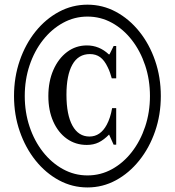

<svg xmlns="http://www.w3.org/2000/svg" viewBox="-20 -792 748 822"><path d="M354.5 10.5Q289.5 10.5 232.5 -20.2Q175.5 -51 132.2 -105Q89 -159 64.5 -229.8Q40 -300.5 40 -381Q40 -461.5 64.5 -532.5Q89 -603.5 132.2 -657.2Q175.5 -711 232.5 -741.5Q289.5 -772 354.5 -772Q419.5 -772 476.2 -741.5Q533 -711 576.2 -657.2Q619.5 -603.5 644 -532.5Q668.5 -461.5 668.5 -381Q668.5 -300.5 644 -229.8Q619.5 -159 576.2 -105Q533 -51 476.2 -20.2Q419.5 10.5 354.5 10.5ZM354.5 -41Q411 -41 459.5 -67.8Q508 -94.5 544.5 -141.5Q581 -188.5 601.5 -250Q622 -311.5 622 -381Q622 -450.5 601.5 -512Q581 -573.5 544.5 -620.5Q508 -667.5 459.5 -694.2Q411 -721 354.5 -721Q298.5 -721 249.8 -694.2Q201 -667.5 164 -620.5Q127 -573.5 106.5 -512Q86 -450.5 86 -381Q86 -311.5 106.5 -250Q127 -188.5 164 -141.5Q201 -94.5 249.8 -67.8Q298.5 -41 354.5 -41ZM351.5 -171.5Q303.5 -171.5 266.2 -198Q229 -224.5 208 -271.8Q187 -319 187 -380.5Q187 -443.5 208.5 -492.5Q230 -541.5 267.2 -569.5Q304.5 -597.5 352 -597.5Q405 -597.5 445.5 -559.5H449L466.5 -595H477.5V-456.5H458.5Q454.5 -470 451 -480.8Q447.5 -491.5 441 -504.5Q427 -534 408.8 -547.2Q390.5 -560.5 365 -560.5Q315 -560.5 289.8 -515.2Q264.5 -470 264.5 -386.5Q264.5 -300.5 290.2 -254Q316 -207.5 363 -207.5Q410 -207.5 437 -258Q452.5 -286.5 460 -329H477.5V-172.5H466.5L447 -216Q425 -193.5 402.8 -182.5Q380.5 -171.5 351.5 -171.5Z"/></svg>

Font: Libre Caslon Condensed Medium
Style: Regular
Weight: 500
Designer: Pablo Impallari, Rodrigo Fuenzalida, Katja Schimmel, Ertekin Erdin
Foundry: Pablo Impallari, Rodrigo Fuenzalida
Version: Version 2.000; ttfautohint (v1.8.4.7-5d5b);gftools[0.9.33]